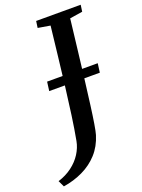

<svg xmlns="http://www.w3.org/2000/svg" viewBox="-257 -818 781 1057"><g transform="rotate(-20 133.0 -289.0)"><path d="M-73 165 -90.5 128Q-44 113.5 -8.8 87Q26.5 60.5 48.5 26Q70.5 -8.5 77.5 -46Q89.5 -110 100.5 -188.8Q111.5 -267.5 122 -353.5Q132.5 -439.5 142.2 -526Q152 -612.5 161 -692L89.5 -704L95 -743H356L350.5 -704L276 -692.5Q265 -599.5 254.8 -511.8Q244.5 -424 235 -346.2Q225.5 -268.5 217.2 -206Q209 -143.5 202 -100.8Q195 -58 189.5 -40Q171 20.5 132.5 62.8Q94 105 41.2 130.2Q-11.5 155.5 -73 165ZM30.5 -355.5 37.5 -408.5H334L327 -355.5Z"/></g></svg>

Font: Merriweather 48pt Medium
Style: Italic
Weight: 500
Italic angle: -7.8°
Version: Version 2.101